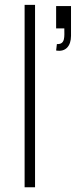

<svg xmlns="http://www.w3.org/2000/svg" viewBox="-20 -786 318 806"><path d="M83.3 0V-765.6H127.1V0ZM278.1 -635.4V-760.4H215.6V-666.7H250C250 -633.3 255.2 -599 218.8 -601L215.6 -574C255.2 -566.7 278.1 -592.7 278.1 -635.4Z"/></svg>

Font: Manrope3 Thin
Style: Regular
Weight: 100
Width: 4
Designer: Mikhail Sharanda
Foundry: Mikhail Sharanda
Version: Version 3.000;PS 003.000;hotconv 1.0.88;makeotf.lib2.5.64775